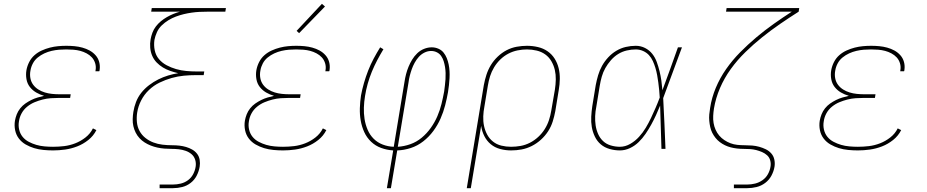

<svg xmlns="http://www.w3.org/2000/svg" viewBox="-20 -777 4840 1002"><path d="M257 8Q232 8 206.5 5.5Q181 3 158 -4Q135 -11 114 -23Q93 -35 78.5 -54Q64 -73 59 -97.5Q54 -122 58 -147Q61 -164 67.5 -180.5Q74 -197 85.5 -211.5Q97 -226 112 -236.5Q127 -247 143 -255Q159 -263 176 -268Q193 -273 210 -277Q188 -283 168.5 -294.5Q149 -306 135.5 -323.5Q122 -341 118 -364.5Q114 -388 118 -411Q122 -433 132.5 -453.5Q143 -474 160 -489Q177 -504 198 -513.5Q219 -523 240.5 -528.5Q262 -534 283.5 -536Q305 -538 326 -538Q348 -538 369 -536Q390 -534 410 -528.5Q430 -523 447.5 -513.5Q465 -504 478.5 -489Q492 -474 497.5 -454Q503 -434 500 -413Q500 -411 499.5 -409Q499 -407 498 -405H478Q478 -407 478.5 -408.5Q479 -410 479 -412Q482 -430 476.5 -447.5Q471 -465 459.5 -477.5Q448 -490 432 -498.5Q416 -507 399 -511.5Q382 -516 363.5 -517.5Q345 -519 326 -519Q307 -519 288 -517.5Q269 -516 249.5 -511.5Q230 -507 211.5 -498.5Q193 -490 177 -477Q161 -464 151.5 -446Q142 -428 139 -409Q135 -389 138.5 -369.5Q142 -350 153 -335Q164 -320 180 -310Q196 -300 214 -294.5Q232 -289 251.5 -287Q271 -285 291 -285H349L346 -266H288Q267 -266 245.5 -264.5Q224 -263 202.5 -257.5Q181 -252 160.5 -243.5Q140 -235 122 -220.5Q104 -206 93 -186Q82 -166 79 -144Q75 -122 80 -100.5Q85 -79 98 -63Q111 -47 130 -37Q149 -27 169.5 -21Q190 -15 212.5 -13Q235 -11 257 -11Q286 -11 315 -14.5Q344 -18 372.5 -29Q401 -40 426 -59.5Q451 -79 465 -107L483 -98Q468 -68 441 -46.5Q414 -25 383 -13Q352 -1 320 3.5Q288 8 257 8Z M813 205V186H883Q903 186 923.5 181Q944 176 961 163.5Q978 151 988 132Q998 113 1001 93Q1004 74 998.5 56.5Q993 39 979.5 27.5Q966 16 948.5 10Q931 4 913 2Q895 0 876 0Q857 0 838 -1.5Q819 -3 801 -7Q783 -11 766.5 -17.5Q750 -24 735 -33.5Q720 -43 708 -56Q696 -69 688 -85Q680 -101 676 -118.5Q672 -136 672.5 -155Q673 -174 676 -193Q680 -219 690 -245Q700 -271 717.5 -293Q735 -315 758 -332.5Q781 -350 806 -362.5Q831 -375 857.5 -383Q884 -391 910 -395Q889 -400 868.5 -407Q848 -414 830 -425Q812 -436 797.5 -451Q783 -466 774.5 -485.5Q766 -505 764 -527.5Q762 -550 766 -572Q769 -589 775.5 -606.5Q782 -624 793.5 -639Q805 -654 819.5 -666Q834 -678 850.5 -687.5Q867 -697 884 -704Q901 -711 919 -716H769L772 -735H1159L1156 -716H1062Q1041 -716 1021 -715Q1001 -714 980 -711Q959 -708 938.5 -703Q918 -698 898 -690.5Q878 -683 859 -671.5Q840 -660 824 -644.5Q808 -629 799 -609Q790 -589 786 -569Q782 -541 787.5 -514.5Q793 -488 809.5 -468.5Q826 -449 849.5 -436.5Q873 -424 899 -416.5Q925 -409 952.5 -406.5Q980 -404 1007 -404H1046L1043 -385H1004Q972 -385 940 -382Q908 -379 876 -370Q844 -361 813 -346Q782 -331 757 -307Q732 -283 716.5 -252.5Q701 -222 696 -190Q692 -165 694.5 -139.5Q697 -114 708.5 -93Q720 -72 739 -57Q758 -42 780.5 -33.5Q803 -25 828 -22Q853 -19 879 -19Q898 -19 916 -17Q934 -15 951 -10Q968 -5 983 3.5Q998 12 1008.5 25.5Q1019 39 1022 57Q1025 75 1022 93Q1018 117 1006.5 139.5Q995 162 975 177.5Q955 193 931 199Q907 205 883 205Z M1457 8Q1432 8 1406.5 5.5Q1381 3 1358 -4Q1335 -11 1314 -23Q1293 -35 1278.5 -54Q1264 -73 1259 -97.5Q1254 -122 1258 -147Q1261 -164 1267.5 -180.5Q1274 -197 1285.5 -211.5Q1297 -226 1312 -236.5Q1327 -247 1343 -255Q1359 -263 1376 -268Q1393 -273 1410 -277Q1388 -283 1368.5 -294.5Q1349 -306 1335.5 -323.5Q1322 -341 1318 -364.5Q1314 -388 1318 -411Q1322 -433 1332.5 -453.5Q1343 -474 1360 -489Q1377 -504 1398 -513.5Q1419 -523 1440.5 -528.5Q1462 -534 1483.5 -536Q1505 -538 1526 -538Q1548 -538 1569 -536Q1590 -534 1610 -528.5Q1630 -523 1647.5 -513.5Q1665 -504 1678.5 -489Q1692 -474 1697.5 -454Q1703 -434 1700 -413Q1700 -411 1699.5 -409Q1699 -407 1698 -405H1678Q1678 -407 1678.5 -408.5Q1679 -410 1679 -412Q1682 -430 1676.5 -447.5Q1671 -465 1659.5 -477.5Q1648 -490 1632 -498.5Q1616 -507 1599 -511.5Q1582 -516 1563.5 -517.5Q1545 -519 1526 -519Q1507 -519 1488 -517.5Q1469 -516 1449.5 -511.5Q1430 -507 1411.5 -498.5Q1393 -490 1377 -477Q1361 -464 1351.5 -446Q1342 -428 1339 -409Q1335 -389 1338.5 -369.5Q1342 -350 1353 -335Q1364 -320 1380 -310Q1396 -300 1414 -294.5Q1432 -289 1451.5 -287Q1471 -285 1491 -285H1549L1546 -266H1488Q1467 -266 1445.5 -264.5Q1424 -263 1402.5 -257.5Q1381 -252 1360.5 -243.5Q1340 -235 1322 -220.5Q1304 -206 1293 -186Q1282 -166 1279 -144Q1275 -122 1280 -100.5Q1285 -79 1298 -63Q1311 -47 1330 -37Q1349 -27 1369.5 -21Q1390 -15 1412.5 -13Q1435 -11 1457 -11Q1486 -11 1515 -14.5Q1544 -18 1572.5 -29Q1601 -40 1626 -59.5Q1651 -79 1665 -107L1683 -98Q1668 -68 1641 -46.5Q1614 -25 1583 -13Q1552 -1 1520 3.5Q1488 8 1457 8ZM1541 -604 1528 -616 1660 -757 1676 -743Z M1999 205 2032 8Q1999 6 1969 -5Q1939 -16 1916.5 -37.5Q1894 -59 1881 -87.5Q1868 -116 1862.5 -147.5Q1857 -179 1858 -212.5Q1859 -246 1864 -279Q1870 -311 1879.5 -344Q1889 -377 1901.5 -409Q1914 -441 1930 -471Q1946 -501 1964 -530L1981 -520Q1964 -492 1948.5 -462.5Q1933 -433 1920.5 -402.5Q1908 -372 1899 -340Q1890 -308 1885 -276Q1880 -246 1879 -215.5Q1878 -185 1882.5 -156Q1887 -127 1898.5 -100Q1910 -73 1930 -53Q1950 -33 1977.5 -22.5Q2005 -12 2035 -11L2091 -350Q2094 -370 2099 -389.5Q2104 -409 2112 -428.5Q2120 -448 2131 -466Q2142 -484 2157.5 -499Q2173 -514 2193 -522Q2213 -530 2233 -530Q2251 -530 2267.5 -523Q2284 -516 2294.5 -503Q2305 -490 2311.5 -474Q2318 -458 2321.5 -440.5Q2325 -423 2326 -405.5Q2327 -388 2326 -369.5Q2325 -351 2323 -333Q2321 -315 2318 -296Q2312 -262 2303 -227Q2294 -192 2279 -158Q2264 -124 2241.5 -93.5Q2219 -63 2189 -39.5Q2159 -16 2123.5 -4.5Q2088 7 2053 8L2020 205ZM2056 -11Q2089 -13 2121.5 -24.5Q2154 -36 2181 -58.5Q2208 -81 2228.5 -110Q2249 -139 2262.5 -170.5Q2276 -202 2284 -234.5Q2292 -267 2298 -300Q2300 -316 2302 -332Q2304 -348 2305 -364Q2306 -380 2305.5 -396Q2305 -412 2302.5 -427.5Q2300 -443 2295.5 -457.5Q2291 -472 2282.5 -484.5Q2274 -497 2260 -504Q2246 -511 2230 -511Q2212 -511 2195 -502.5Q2178 -494 2165.5 -480Q2153 -466 2144 -449.5Q2135 -433 2129 -416Q2123 -399 2118.5 -381.5Q2114 -364 2112 -347Z M2416 205 2505 -333Q2510 -360 2518.5 -386.5Q2527 -413 2541.5 -437Q2556 -461 2577.5 -481.5Q2599 -502 2624 -515Q2649 -528 2676.5 -533Q2704 -538 2730 -538Q2759 -538 2787 -531.5Q2815 -525 2837.5 -509.5Q2860 -494 2874.5 -471Q2889 -448 2895.5 -421Q2902 -394 2901.5 -365Q2901 -336 2896 -307L2878 -197Q2873 -170 2864.5 -143Q2856 -116 2840.5 -92Q2825 -68 2803 -48Q2781 -28 2755 -15Q2729 -2 2702 3Q2675 8 2647 8Q2618 8 2590 0.5Q2562 -7 2541 -24.5Q2520 -42 2507.5 -67Q2495 -92 2491 -120L2437 205ZM2647 -11Q2672 -11 2697 -15.5Q2722 -20 2745.5 -32Q2769 -44 2789 -62.5Q2809 -81 2823 -103.5Q2837 -126 2845 -150.5Q2853 -175 2857 -200L2876 -310Q2880 -336 2880.5 -362Q2881 -388 2875.5 -412Q2870 -436 2857.5 -457.5Q2845 -479 2825.5 -493Q2806 -507 2781 -513Q2756 -519 2730 -519Q2706 -519 2681 -514Q2656 -509 2633 -497Q2610 -485 2591 -466.5Q2572 -448 2558.5 -425.5Q2545 -403 2537.5 -379Q2530 -355 2526 -330L2508 -221Q2503 -196 2502 -170Q2501 -144 2506 -120Q2511 -96 2522.5 -74.5Q2534 -53 2553 -38Q2572 -23 2596.5 -17Q2621 -11 2647 -11Z M3215 8Q3188 8 3161.5 0.5Q3135 -7 3115.5 -23.5Q3096 -40 3084.5 -64Q3073 -88 3068.5 -114Q3064 -140 3065.5 -168Q3067 -196 3071 -223L3089 -333Q3094 -359 3101.5 -384.5Q3109 -410 3122 -433.5Q3135 -457 3154 -477.5Q3173 -498 3196.5 -512Q3220 -526 3246 -532Q3272 -538 3298 -538Q3324 -538 3346.5 -526.5Q3369 -515 3384 -496Q3399 -477 3407.5 -453.5Q3416 -430 3422 -405.5Q3428 -381 3431.5 -356Q3435 -331 3437 -306Q3458 -362 3478 -418Q3498 -474 3518 -530H3539Q3514 -464 3490 -397.5Q3466 -331 3441 -265Q3445 -199 3447.5 -132.5Q3450 -66 3453 0H3432Q3430 -57 3428.5 -113.5Q3427 -170 3425 -226Q3415 -201 3403.5 -176Q3392 -151 3378.5 -126.5Q3365 -102 3349 -78.5Q3333 -55 3313 -35.5Q3293 -16 3267.5 -4Q3242 8 3215 8ZM3215 -11Q3243 -11 3269 -26Q3295 -41 3315 -63Q3335 -85 3350 -110Q3365 -135 3377.5 -161.5Q3390 -188 3401.5 -214.5Q3413 -241 3423 -268Q3422 -288 3420 -307.5Q3418 -327 3415.5 -346.5Q3413 -366 3409.5 -385Q3406 -404 3400.5 -422.5Q3395 -441 3387 -458.5Q3379 -476 3366.5 -489.5Q3354 -503 3336 -511Q3318 -519 3298 -519Q3275 -519 3251 -513.5Q3227 -508 3206 -495Q3185 -482 3168 -462.5Q3151 -443 3139 -421.5Q3127 -400 3120.5 -377Q3114 -354 3110 -330L3092 -220Q3087 -196 3086 -171Q3085 -146 3088.5 -122.5Q3092 -99 3101.5 -77.5Q3111 -56 3127.5 -40.5Q3144 -25 3167.5 -18Q3191 -11 3215 -11Z M3810 205V186H3880Q3900 186 3920.5 181Q3941 176 3959 163.5Q3977 151 3987.5 132Q3998 113 4001 93Q4004 76 3999.5 60Q3995 44 3983.5 33.5Q3972 23 3957 16.5Q3942 10 3926 6Q3910 2 3893.5 1Q3877 0 3860 0Q3843 0 3826 -2Q3809 -4 3793.5 -8Q3778 -12 3763.5 -19Q3749 -26 3736.5 -35.5Q3724 -45 3714 -57.5Q3704 -70 3697 -84Q3690 -98 3686.5 -114Q3683 -130 3681.5 -146.5Q3680 -163 3681.5 -180Q3683 -197 3686 -214Q3686 -214 3686 -214Q3686 -214 3686 -214Q3694 -267 3715.5 -318.5Q3737 -370 3769.5 -416.5Q3802 -463 3842.5 -504Q3883 -545 3927 -582Q3971 -619 4017.5 -652Q4064 -685 4112 -716H3769L3772 -735H4151L4148 -716Q4099 -685 4051 -652Q4003 -619 3957.5 -582.5Q3912 -546 3870 -505Q3828 -464 3794 -417Q3760 -370 3737.5 -317.5Q3715 -265 3706 -211Q3703 -192 3702 -172.5Q3701 -153 3704 -135Q3707 -117 3714.5 -100Q3722 -83 3733.5 -69.5Q3745 -56 3760 -46Q3775 -36 3792 -29.5Q3809 -23 3828 -21Q3847 -19 3866.5 -19Q3886 -19 3905 -17.5Q3924 -16 3942 -11Q3960 -6 3976.5 2Q3993 10 4005 23.5Q4017 37 4021 55.5Q4025 74 4022 93Q4018 117 4006 139.5Q3994 162 3973.5 177.5Q3953 193 3928.5 199Q3904 205 3880 205Z M4457 8Q4432 8 4406.5 5.5Q4381 3 4358 -4Q4335 -11 4314 -23Q4293 -35 4278.5 -54Q4264 -73 4259 -97.5Q4254 -122 4258 -147Q4261 -164 4267.5 -180.5Q4274 -197 4285.5 -211.5Q4297 -226 4312 -236.5Q4327 -247 4343 -255Q4359 -263 4376 -268Q4393 -273 4410 -277Q4388 -283 4368.5 -294.5Q4349 -306 4335.5 -323.5Q4322 -341 4318 -364.5Q4314 -388 4318 -411Q4322 -433 4332.5 -453.5Q4343 -474 4360 -489Q4377 -504 4398 -513.5Q4419 -523 4440.5 -528.5Q4462 -534 4483.5 -536Q4505 -538 4526 -538Q4548 -538 4569 -536Q4590 -534 4610 -528.5Q4630 -523 4647.5 -513.5Q4665 -504 4678.5 -489Q4692 -474 4697.5 -454Q4703 -434 4700 -413Q4700 -411 4699.5 -409Q4699 -407 4698 -405H4678Q4678 -407 4678.5 -408.5Q4679 -410 4679 -412Q4682 -430 4676.5 -447.5Q4671 -465 4659.5 -477.5Q4648 -490 4632 -498.5Q4616 -507 4599 -511.5Q4582 -516 4563.5 -517.5Q4545 -519 4526 -519Q4507 -519 4488 -517.5Q4469 -516 4449.5 -511.5Q4430 -507 4411.5 -498.5Q4393 -490 4377 -477Q4361 -464 4351.5 -446Q4342 -428 4339 -409Q4335 -389 4338.5 -369.5Q4342 -350 4353 -335Q4364 -320 4380 -310Q4396 -300 4414 -294.5Q4432 -289 4451.5 -287Q4471 -285 4491 -285H4549L4546 -266H4488Q4467 -266 4445.5 -264.5Q4424 -263 4402.5 -257.5Q4381 -252 4360.5 -243.5Q4340 -235 4322 -220.5Q4304 -206 4293 -186Q4282 -166 4279 -144Q4275 -122 4280 -100.5Q4285 -79 4298 -63Q4311 -47 4330 -37Q4349 -27 4369.5 -21Q4390 -15 4412.5 -13Q4435 -11 4457 -11Q4486 -11 4515 -14.5Q4544 -18 4572.5 -29Q4601 -40 4626 -59.5Q4651 -79 4665 -107L4683 -98Q4668 -68 4641 -46.5Q4614 -25 4583 -13Q4552 -1 4520 3.5Q4488 8 4457 8Z"/></svg>

Font: Iosevka Slab Thin Extended
Style: Italic
Weight: 100
Width: 7
Italic angle: -9°
Monospace: yes
Designer: Belleve Invis
Foundry: Belleve Invis
Version: Version 11.1.0; ttfautohint (v1.8.3)